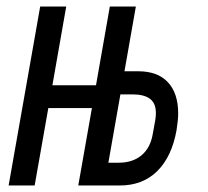

<svg xmlns="http://www.w3.org/2000/svg" viewBox="-20 -570 640 590"><path d="M103.5 -550H183.5L141 -308H275L317.5 -550H397.5L362.5 -351H405Q464.5 -351 496 -317.2Q527.5 -283.5 527.5 -221.5Q527.5 -201 522.5 -170Q508 -88.5 463.2 -44.2Q418.5 0 348 0H220.5L262.5 -238H128.5L86.5 0H6.5ZM449 -156 457 -200Q459 -211.5 459 -223Q459 -252.5 441 -266.2Q423 -280 386.5 -280H350L313 -70H344.5Q387 -70 414.2 -92.2Q441.5 -114.5 449 -156Z"/></svg>

Font: JuliaMono Italic
Style: Regular
Weight: 400
Italic angle: -9°
Monospace: yes
Designer: cormullion
Foundry: corm
Version: Version 0.049; ttfautohint (v1.8.4)